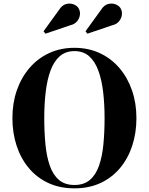

<svg xmlns="http://www.w3.org/2000/svg" viewBox="-20 -1022 814 1052"><path d="M388 10Q308 10 245 -19.2Q182 -48.5 138 -101Q94 -153.5 71 -223.5Q48 -293.5 48 -375Q48 -457 72.2 -527Q96.5 -597 141.5 -649.5Q186.5 -702 249 -731Q311.5 -760 388 -760Q464 -760 526.5 -731Q589 -702 634 -649.5Q679 -597 703.2 -527Q727.5 -457 727.5 -375Q727.5 -293.5 704.5 -223.5Q681.5 -153.5 637.5 -101Q593.5 -48.5 530.5 -19.2Q467.5 10 388 10ZM388 -8.5Q440 -8.5 472.5 -36.2Q505 -64 522.5 -114Q540 -164 546.5 -230.8Q553 -297.5 553 -375Q553 -452.5 545 -519.2Q537 -586 518.5 -636Q500 -686 468.2 -714Q436.5 -742 388 -742Q339.5 -742 307.5 -714Q275.5 -686 257 -636Q238.5 -586 230.5 -519.2Q222.5 -452.5 222.5 -375Q222.5 -297.5 229 -230.8Q235.5 -164 253 -114Q270.5 -64 303 -36.2Q335.5 -8.5 388 -8.5ZM229 -837.5 218.5 -850.5 305 -970Q320 -993.5 341 -999.5Q362 -1005.5 381 -999Q400 -992.5 409.5 -978.5Q420 -962.5 418 -942.2Q416 -922 402.5 -905.5Q389 -889 365 -883.5ZM459 -837.5 448.5 -850.5 535 -970Q550 -993.5 571 -999.5Q592 -1005.5 611 -999Q630 -992.5 639.5 -978.5Q650 -962.5 648 -942.2Q646 -922 632.5 -905.5Q619 -889 595 -883.5Z"/></svg>

Font: Bodoni Moda 11pt
Style: Bold
Weight: 700
Designer: Owen Earl
Foundry: indestructible type
Version: Version 2.004